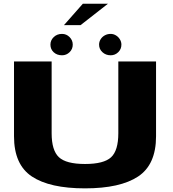

<svg xmlns="http://www.w3.org/2000/svg" viewBox="-20 -1004 924 1028"><path d="M435 4.5Q246.5 4.5 150.8 -59Q55 -122.5 55 -274.5V-675H256.5V-290.5Q256.5 -199 295.2 -162.5Q334 -126 435 -126Q536 -126 574.8 -162Q613.5 -198 613.5 -290.5V-675H815.5V-274.5Q815.5 -122.5 719.5 -59Q623.5 4.5 435 4.5ZM250 -765Q250 -788.5 267.8 -805.5Q285.5 -822.5 312 -822.5Q335.5 -822.5 352.5 -805.5Q369.5 -788.5 369.5 -765Q369.5 -741 352.5 -724.5Q335.5 -708 312 -708Q285 -708 267.5 -724.2Q250 -740.5 250 -765ZM510.5 -765Q510.5 -780.5 518.8 -793.8Q527 -807 541.2 -814.8Q555.5 -822.5 572.5 -822.5Q587.5 -822.5 600.8 -814.5Q614 -806.5 622 -793.2Q630 -780 630 -765Q630 -741 613 -724.5Q596 -708 572.5 -708Q546.5 -708 528.5 -724.5Q510.5 -741 510.5 -765ZM423.5 -984H558L411.5 -869.5H322.5Z"/></svg>

Font: Anybody Wide
Style: Bold
Weight: 700
Width: 7
Designer: Tyler Finck
Foundry: Etcetera Type Company
Version: Version 1.000; ttfautohint (v1.8)